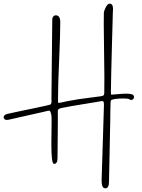

<svg xmlns="http://www.w3.org/2000/svg" viewBox="-172 -750 780 1052"><path d="M147 -186Q147 -186 147.9 -186Q156.7 -186 189.9 -194.3Q227.1 -201.7 252.7 -205.6Q278.3 -209.5 314.2 -213.9Q350.1 -218.3 377.4 -222.2Q392.1 -224.1 395.8 -228Q399.4 -231.9 399.4 -242.7V-251V-255.9Q399.9 -280.3 399.9 -327.1Q399.9 -376.5 398.2 -471.2Q396.5 -565.9 396.5 -615.2Q396.5 -657.2 397 -679.2Q397.5 -690.9 407.7 -710.4Q418 -730 428.7 -730Q447.3 -730 447.3 -700.7Q447.3 -697.3 446.8 -690.9Q446.3 -684.6 446.3 -682.1Q445.3 -653.8 441.4 -504.4Q436.5 -328.1 435.5 -241.2Q435.5 -235.4 437.5 -231.4H440.4Q441.4 -231.4 494.1 -235.8Q504.9 -236.8 518.6 -236.8Q548.8 -236.8 557.6 -229.5Q562.5 -224.6 562.5 -218.3Q562.5 -211.9 557.6 -207Q552.7 -202.1 546.4 -202.1Q540 -202.1 535.2 -207Q527.8 -210.4 504.9 -210.4Q460 -210.4 439.9 -203.1Q438 -202.6 436.5 -200.7Q435.1 -198.7 434.6 -195.6Q434.1 -192.4 433.8 -189.9Q433.6 -187.5 433.6 -184.1Q433.6 -180.7 433.6 -179.2Q433.1 -166 432.9 -151.4Q432.6 -136.7 432.4 -118.7Q432.1 -100.6 432.1 -90.8Q426.3 186.5 425.3 243.7Q425.3 281.7 405.8 281.7Q402.3 281.7 400.9 281.2Q384.8 277.8 384.8 241.2Q384.8 236.3 385 229Q385.3 221.7 385.3 219.2Q388.2 139.6 392.3 -2.4Q396.5 -144.5 397.5 -172.4V-177.7Q397.5 -188.5 395.3 -192.4Q393.1 -196.3 387.7 -196.3Q385.3 -196.3 381.3 -195.6Q377.4 -194.8 371.6 -193.8Q365.7 -192.9 360.8 -191.9Q336.4 -187.5 276.4 -178Q216.3 -168.5 167.5 -158.7Q152.8 -155.8 148.7 -151.9Q144.5 -147.9 144.5 -138.7Q144.5 -136.7 144.8 -131.3Q145 -126 145 -122.1V-87.9Q145 -49.3 144 22.2Q143.1 93.8 143.1 116.2Q143.1 147.9 124 147.9H123.5Q109.4 147.5 109.4 40.5Q109.4 17.1 110.1 -25.6Q110.8 -68.4 110.8 -83.5Q110.8 -110.4 109.4 -119.1Q106.4 -133.8 103.8 -138.7Q101.1 -143.6 95.7 -143.6Q93.8 -143.6 90.3 -142.8Q86.9 -142.1 81.5 -140.6Q76.2 -139.2 71.3 -138.2Q38.6 -130.9 -26.4 -116.2Q-91.3 -101.6 -124 -94.2Q-145.5 -88.9 -150.9 -102.5Q-151.9 -105 -151.9 -108.4Q-151.9 -120.6 -131.3 -126Q-104 -132.3 -52.5 -143.1Q-1 -153.8 11.2 -156.2Q14.2 -156.7 38.1 -161.9Q62 -167 81.8 -171.4Q101.6 -175.8 104 -177.2Q110.4 -180.7 110.4 -197.8Q110.4 -199.7 110.1 -203.1Q109.9 -206.5 109.9 -208Q110.4 -285.6 112.1 -429.7Q113.8 -573.7 114.3 -634.8Q114.3 -643.6 115 -649.2Q115.7 -654.8 120.4 -660.4Q125 -666 133.3 -666H134.3Q158.2 -666 158.2 -627.4Q158.2 -560.5 152.1 -422.4Q146 -284.2 146 -217.3V-208.5Q146 -187.5 147 -186Z"/></svg>

Font: Sintesa 3
Style: 3
Weight: 400
Version: Version 001.000